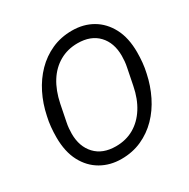

<svg xmlns="http://www.w3.org/2000/svg" viewBox="-162 -859 1004 1019"><g transform="rotate(-30 339.5 -349.0)"><path d="M298 12Q229 12 174 -19.5Q119 -51 87 -111.5Q55 -172 55 -260Q55 -292 58 -323Q61 -354 68 -384Q82 -452 111.5 -511Q141 -570 184.5 -614.5Q228 -659 284.5 -684.5Q341 -710 409 -710Q479 -710 533.5 -678.5Q588 -647 620 -586.5Q652 -526 652 -438Q652 -407 649 -375.5Q646 -344 639 -314Q625 -247 595.5 -187.5Q566 -128 522.5 -83.5Q479 -39 422.5 -13.5Q366 12 298 12ZM306 -61Q368 -61 416.5 -89Q465 -117 498 -169Q531 -221 545 -293L565 -393Q569 -412 570.5 -429.5Q572 -447 572 -462Q572 -542 527 -589.5Q482 -637 401 -637Q340 -637 291 -609Q242 -581 209.5 -529.5Q177 -478 162 -405L142 -305Q138 -286 136.5 -268.5Q135 -251 135 -236Q135 -157 180 -109Q225 -61 306 -61Z"/></g></svg>

Font: IBM Plex Sans
Style: Italic
Weight: 400
Italic angle: -11.31°
Designer: Mike Abbink, Paul van der Laan, Pieter van Rosmalen
Foundry: Bold Monday
Version: Version 3.201